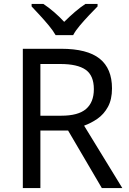

<svg xmlns="http://www.w3.org/2000/svg" viewBox="-20 -964 662 984"><path d="M294 -714Q427 -714 490.5 -663.5Q554 -613 554 -511Q554 -454 533 -416Q512 -378 479.5 -355.5Q447 -333 411 -320L607 0H502L329 -295H187V0H97V-714ZM289 -636H187V-371H294Q381 -371 421 -405.5Q461 -440 461 -507Q461 -577 419 -606.5Q377 -636 289 -636ZM265 -784Q252 -807 230 -833.5Q208 -860 184 -886Q160 -912 142 -931V-944H202Q228 -927 256 -903Q284 -879 309 -852Q336 -879 364 -903Q392 -927 418 -944H480V-931Q461 -912 436.5 -886Q412 -860 389.5 -833.5Q367 -807 355 -784Z"/></svg>

Font: Noto Sans SignWriting
Style: Regular
Weight: 400
Designer: Monotype Design Team
Foundry: Monotype Imaging Inc.
Version: Version 2.004; ttfautohint (v1.8.4.7-5d5b)